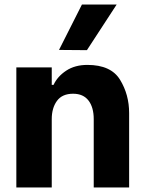

<svg xmlns="http://www.w3.org/2000/svg" viewBox="-20 -826 638 846"><path d="M52 -529H208V-452H216Q233 -489 271.5 -514.5Q310 -540 365 -540Q469 -540 509 -474.5Q549 -409 549 -328V0H393V-301Q393 -353 370 -383Q347 -413 302 -413Q254 -413 231 -381.5Q208 -350 208 -301V0H52ZM240 -606 341 -806H494L363 -605Z"/></svg>

Font: Be Vietnam ExtraBold
Style: Regular
Weight: 800
Designer: Gabriel Lam
Foundry: TypeRant
Version: Version 4.000